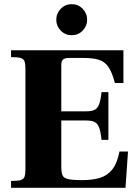

<svg xmlns="http://www.w3.org/2000/svg" viewBox="-20 -901 659 921"><path d="M33 0V-33Q64 -33 78.5 -37Q93 -41 97.5 -53Q102 -65 102 -89V-570Q102 -595 97.5 -607Q93 -619 78.5 -623Q64 -627 33 -627V-660H572V-503H531Q518 -554 500 -580Q482 -606 453.5 -614.5Q425 -623 380 -623H311Q291 -623 282.5 -615.5Q274 -608 274 -589V-367H393Q419 -367 433.5 -374Q448 -381 455.5 -401Q463 -421 467 -459H500V-230H467Q463 -269 455.5 -289Q448 -309 433.5 -316Q419 -323 393 -323H274V-103Q274 -75 279.5 -61Q285 -47 306 -42Q327 -37 375 -37Q423 -37 458.5 -47.5Q494 -58 518 -87.5Q542 -117 553 -174H594L582 0ZM324 -732Q293 -732 271.5 -754Q250 -776 250 -806Q250 -837 271.5 -859Q293 -881 324 -881Q355 -881 376.5 -859Q398 -837 398 -806Q398 -776 376.5 -754Q355 -732 324 -732Z"/></svg>

Font: Frank Ruhl Libre Black
Style: Regular
Weight: 900
Designer: Yanek Iontef
Foundry: Fontef
Version: Version 6.004